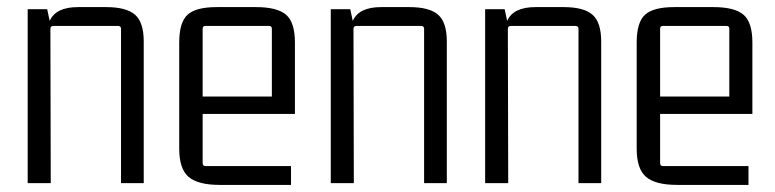

<svg xmlns="http://www.w3.org/2000/svg" viewBox="-20 -516 2183 541"><path d="M200 -496H279Q336 -496 360.5 -474.5Q385 -453 385 -399V0H321V-435Q321 -443 312 -443H131Q122 -443 122 -435L123 0H58V-490H113L120 -457Q137 -496 200 -496Z M800 5H599Q538 5 511.5 -17.5Q485 -40 485 -97V-396Q485 -453 508.5 -474.5Q532 -496 591 -496H701Q761 -496 786 -474.5Q811 -453 811 -396V-195H551V-57Q551 -48 559 -48H800ZM559 -443Q551 -443 551 -435V-244H746V-435Q746 -443 738 -443Z M1054 -496H1133Q1190 -496 1214.5 -474.5Q1239 -453 1239 -399V0H1175V-435Q1175 -443 1166 -443H985Q976 -443 976 -435L977 0H912V-490H967L974 -457Q991 -496 1054 -496Z M1489 -496H1568Q1625 -496 1649.5 -474.5Q1674 -453 1674 -399V0H1610V-435Q1610 -443 1601 -443H1420Q1411 -443 1411 -435L1412 0H1347V-490H1402L1409 -457Q1426 -496 1489 -496Z M2089 5H1888Q1827 5 1800.5 -17.5Q1774 -40 1774 -97V-396Q1774 -453 1797.5 -474.5Q1821 -496 1880 -496H1990Q2050 -496 2075 -474.5Q2100 -453 2100 -396V-195H1840V-57Q1840 -48 1848 -48H2089ZM1848 -443Q1840 -443 1840 -435V-244H2035V-435Q2035 -443 2027 -443Z"/></svg>

Font: Gemunu Libre Light
Style: Regular
Weight: 300
Designer: Puspanada Ekanayake, Sola Matas, Pathum Egodawatta, Kosala Senevirathne
Foundry: mooniak
Version: Version 1.100